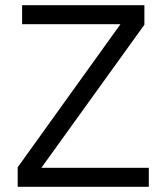

<svg xmlns="http://www.w3.org/2000/svg" viewBox="-20 -718 640 738"><path d="M552 -73H139L535 -623V-698H65V-625H443L48 -75V0H552Z"/></svg>

Font: IBM Plex Mono
Style: Regular
Weight: 400
Monospace: yes
Designer: Mike Abbink, Paul van der Laan, Pieter van Rosmalen
Foundry: Bold Monday
Version: Version 2.004